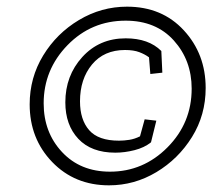

<svg xmlns="http://www.w3.org/2000/svg" viewBox="-20 -549 652 576"><path d="M597 -285Q597 -204 556 -138Q515 -72 449 -32.5Q383 7 307 7Q204 7 136.5 -63Q69 -133 69 -236Q69 -316 109.5 -382.5Q150 -449 217 -489Q284 -529 361 -529Q466 -529 531.5 -458Q597 -387 597 -285ZM555 -283Q555 -368 501.5 -427.5Q448 -487 357 -487Q254 -487 182.5 -413.5Q111 -340 111 -239Q111 -152 166 -93Q221 -34 310 -34Q410 -34 482.5 -107Q555 -180 555 -283ZM433 -122Q413 -106 383.5 -98.5Q354 -91 326 -91Q254 -91 215 -132.5Q176 -174 176 -242Q176 -322 227 -378Q278 -434 357 -434Q426 -434 464 -396L467 -331L431 -327L427 -377Q415 -386 398 -392.5Q381 -399 355 -399Q292 -399 256 -355.5Q220 -312 220 -245Q220 -190 247.5 -158.5Q275 -127 337 -127Q352 -127 368 -129.5Q384 -132 400 -140L414 -191L449 -187Z"/></svg>

Font: Zilla Slab Regular
Style: Italic
Weight: 400
Italic angle: -6°
Designer: Typotheque.com
Foundry: Typotheque type foundry
Version: Version 1.1; 2017; ttfautohint (v1.6)